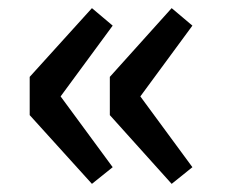

<svg xmlns="http://www.w3.org/2000/svg" viewBox="-20 -521 555 472"><path d="M206 -69 53 -238V-332L206 -501L257 -458L129 -284L257 -110ZM402 -69 250 -238V-332L402 -501L453 -458L325 -284L453 -110Z"/></svg>

Font: Noto Sans KR Thin SemiBold
Style: Regular
Weight: 600
Version: Version 2.004-H2;hotconv 1.0.118;makeotfexe 2.5.65603